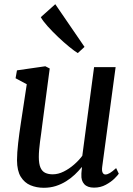

<svg xmlns="http://www.w3.org/2000/svg" viewBox="-20 -881 629 911"><path d="M187.6 10Q153.5 10 124.8 -1.9Q96.1 -13.8 78.5 -42.3Q61 -70.7 60.7 -120.5Q60.7 -138 62.1 -158.8Q63.5 -179.6 66.2 -202.7Q68.8 -225.8 72 -249.3Q75.1 -272.8 78.6 -294.7L107 -481.3L53.9 -509.7L60.5 -547.2L195 -566.6L215.9 -556L180.8 -290.7Q178.3 -269.2 175.4 -248.6Q172.5 -228 169.9 -208.6Q167.3 -189.2 165.8 -171.1Q164.2 -153.1 164.2 -136.6Q164.2 -103.7 172.1 -85.7Q180 -67.7 194.9 -60.8Q209.7 -53.9 230.3 -53.9Q256 -53.9 282.1 -66.9Q308.3 -79.9 331.3 -100Q354.4 -120.1 370.5 -141.9L426.4 -562.6H528.6L464.9 -89.5Q462.4 -70.6 467 -61.9Q471.5 -53.1 480.1 -53.1Q489.6 -53.1 501.2 -60Q512.8 -66.8 531 -83.4L543.6 -56.9Q539.3 -49.8 523.2 -33.8Q507 -17.8 482 -4.3Q457.1 9.3 426.1 9.3Q394.8 9.3 379.7 -7.4Q364.5 -24.2 366.2 -52.3Q366 -54.2 366.2 -58.1Q366.4 -61.9 366.9 -66.9Q367.4 -71.8 367.9 -77Q368.4 -82.2 368.9 -86.8L367.6 -87.8Q353 -69.8 334.7 -52.4Q316.4 -35 293.8 -21Q271.3 -6.9 244.9 1.6Q218.4 10 187.6 10ZM349.1 -629.1Q333.7 -638.3 308.3 -659Q282.9 -679.7 255.6 -705.6Q228.3 -731.5 205.8 -756.6Q183.4 -781.7 173.6 -799.6L242.3 -861.1L381 -658.5Z"/></svg>

Font: Merriweather 7pt Light
Style: Italic
Weight: 300
Italic angle: -7.8°
Designer: Eben Sorkin
Foundry: Eben Sorkin
Version: Version 2.200;gftools[0.9.31]